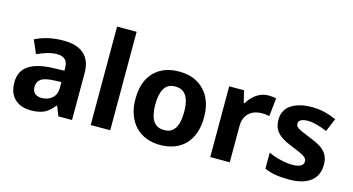

<svg xmlns="http://www.w3.org/2000/svg" viewBox="-82 -1091 2635 1432"><g transform="rotate(15 1235.5 -375.0)"><path d="M317.3 -556Q419.6 -556 473.9 -507.5Q528.2 -459 528.2 -363.8V0H422.7L393.5 -74.2H389.5Q366.5 -45.2 342 -26.3Q317.5 -7.4 285.7 1.3Q253.9 10 208.3 10Q160.3 10 122.1 -8.5Q83.9 -27.1 61.9 -65Q39.9 -102.9 39.9 -161.2Q39.9 -246.7 102 -289.9Q164.1 -333.1 286.5 -337.7L378.1 -340.7V-358.1Q378.1 -406.7 355.8 -426.3Q333.6 -445.9 294 -445.9Q257.5 -445.9 218.3 -434Q179 -422.2 141.2 -404.9L97.1 -507.5Q140 -530.2 195.6 -543.1Q251.3 -556 317.3 -556ZM320.7 -250.5Q250 -247.7 221.9 -226.7Q193.7 -205.7 193.7 -167.5Q193.7 -132.9 213.6 -116.5Q233.5 -100 265.5 -100Q313.4 -100 345.9 -128.1Q378.4 -156.1 378.4 -207.9V-252.8Z M823.2 0H672.4V-760H823.2Z M1474.2 -274.5Q1474.2 -206.3 1455.8 -153.2Q1437.4 -100.2 1402.8 -63.9Q1368.1 -27.6 1318.9 -8.8Q1269.6 10 1207.8 10Q1150.5 10 1102.1 -8.8Q1053.8 -27.6 1018.6 -63.9Q983.5 -100.2 963.8 -153.2Q944.1 -206.3 944.1 -274.5Q944.1 -365.3 976.2 -428Q1008.3 -490.8 1068 -523.6Q1127.7 -556.4 1210.8 -556.4Q1288 -556.4 1347.2 -523.6Q1406.4 -490.8 1440.3 -428Q1474.2 -365.3 1474.2 -274.5ZM1097.9 -274.5Q1097.9 -221.3 1109.2 -183Q1120.5 -144.7 1145.5 -124.9Q1170.4 -105.1 1209.8 -105.1Q1249.1 -105.1 1273.4 -124.9Q1297.8 -144.7 1309.1 -183Q1320.4 -221.3 1320.4 -274.5Q1320.4 -328.1 1308.9 -365.2Q1297.4 -402.3 1272.9 -421.6Q1248.5 -440.9 1208.8 -440.9Q1150.6 -440.9 1124.2 -397.9Q1097.9 -354.8 1097.9 -274.5Z M1896.7 -556.4Q1912.3 -556.4 1929.5 -554.6Q1946.7 -552.8 1956.6 -550.4L1941.9 -409Q1930.8 -411.4 1915.9 -413.4Q1901 -415.4 1879.7 -415.4Q1856.6 -415.4 1833.2 -408.2Q1809.8 -401 1789.9 -385.1Q1770 -369.2 1758.1 -342.9Q1746.2 -316.6 1746.2 -277.5V0H1595.4V-546.4H1710.1L1732.3 -454.5H1739.4Q1755.1 -482.6 1779.1 -505.9Q1803.1 -529.2 1833.2 -542.8Q1863.3 -556.4 1896.7 -556.4Z M2429.2 -161.4Q2429.2 -109.4 2404.8 -70.8Q2380.3 -32.1 2330.1 -11.1Q2280 10 2203 10Q2145.2 10 2101 2.5Q2056.9 -4.9 2015.5 -22.2V-146.7Q2060.3 -125.8 2111 -114.2Q2161.7 -102.5 2198.9 -102.5Q2244.6 -102.5 2265.4 -115.1Q2286.3 -127.8 2286.3 -150.4Q2286.3 -165.5 2275.9 -177.2Q2265.5 -188.9 2238.8 -201.9Q2212.2 -214.8 2162.8 -234.2Q2114.5 -253.6 2081.4 -275.2Q2048.4 -296.7 2031.5 -326.8Q2014.5 -356.9 2014.5 -401.6Q2014.5 -477.5 2074.3 -516.9Q2134.1 -556.4 2232 -556.4Q2284.6 -556.4 2330.5 -545.3Q2376.4 -534.3 2422.5 -513.7L2379.1 -411.3Q2340.8 -428.4 2300.8 -439Q2260.7 -449.6 2230.3 -449.6Q2195.8 -449.6 2177 -439.1Q2158.3 -428.6 2158.3 -410.2Q2158.3 -395.5 2168.5 -384.6Q2178.8 -373.7 2205.3 -361.9Q2231.9 -350.2 2279.8 -330.8Q2329 -311.8 2362.2 -290.3Q2395.5 -268.7 2412.4 -238.4Q2429.2 -208.1 2429.2 -161.4Z"/></g></svg>

Font: Noto Sans Khmer UI
Style: Regular
Weight: 400
Designer: Danh Hong and the Monotype Design Team
Foundry: Monotype Imaging Inc.
Version: Version 2.002